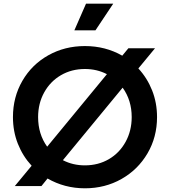

<svg xmlns="http://www.w3.org/2000/svg" viewBox="-20 -1006 918 1038"><path d="M237 -41 204 0H60L151 -110Q103 -162 76.5 -229Q50 -296 50 -373Q50 -481 101 -569Q152 -657 241 -707Q330 -757 439 -757Q550 -757 641 -705L674 -745H818L728 -636Q776 -584 802.5 -517Q829 -450 829 -373Q829 -265 777.5 -177Q726 -89 637 -38.5Q548 12 439 12Q329 12 237 -41ZM235 -213 558 -605Q504 -633 439 -633Q367 -633 309.5 -599.5Q252 -566 219 -506.5Q186 -447 186 -373Q186 -281 235 -213ZM439 -112Q511 -112 568.5 -145.5Q626 -179 659 -239Q692 -299 692 -373Q692 -464 643 -532L320 -140Q374 -112 439 -112ZM445 -986H592L496 -842H382Z"/></svg>

Font: Eudoxus Sans
Style: Bold
Weight: 700
Designer: Stijn de Vries
Foundry: tokotype
Version: Version 2.005